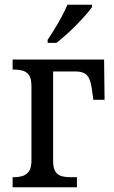

<svg xmlns="http://www.w3.org/2000/svg" viewBox="-20 -786 480 806"><path d="M180 -606V-619Q195 -641 210.5 -666.5Q226 -692 240 -718Q254 -744 263 -766H366V-756Q357 -743 340 -723.5Q323 -704 301.5 -682Q280 -660 258 -640.5Q236 -621 217 -606ZM33 0V-42H37Q57 -42 74 -47Q91 -52 101.5 -67Q112 -82 112 -112V-424Q112 -455 102.5 -469.5Q93 -484 76 -489Q59 -494 37 -494H33V-536H417L419 -367H372L366 -409Q362 -439 354.5 -455.5Q347 -472 333 -479Q319 -486 297 -486H203V-111Q203 -81 212.5 -66Q222 -51 239 -46.5Q256 -42 278 -42H303V0Z"/></svg>

Font: Noto Serif SemiCondensed
Style: Regular
Weight: 400
Width: 4
Designer: Monotype Design Team
Foundry: Monotype Imaging Inc.
Version: Version 2.013